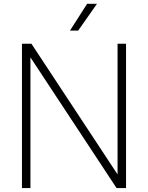

<svg xmlns="http://www.w3.org/2000/svg" viewBox="-20 -964 758 984"><path d="M92.5 0V-740H141L599 -45H582.5V-740H626V0H577.5L119.5 -695H136V0ZM338.5 -807 426.5 -944.5H477L380.5 -807Z"/></svg>

Font: Encode Sans SC ExtraLight
Style: Regular
Weight: 250
Designer: Multiple Designers
Foundry: Impallari Type
Version: Version 3.002